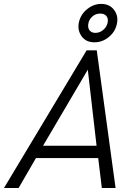

<svg xmlns="http://www.w3.org/2000/svg" viewBox="-40 -942 693 962"><path d="M433.1 -730Q389.6 -730 367.9 -761.7Q346.2 -793.5 356 -833Q365.2 -871.1 397.2 -896.7Q429.2 -922.4 467.3 -922.4Q509.8 -922.4 532.5 -891.1Q555.2 -859.9 544.9 -819.3Q536.6 -782.2 504.6 -756.1Q472.7 -730 433.1 -730ZM438 -777.3Q460.9 -777.3 479 -793.7Q497.1 -810.1 500 -833Q502.4 -851.1 492.4 -862.5Q482.4 -874 461.9 -874Q438 -874 421.1 -857.9Q404.3 -841.8 401.9 -819.3Q399.9 -799.8 409.9 -788.6Q419.9 -777.3 438 -777.3ZM-20 0 394 -689.9H444.8L539.1 0H470.2L452.1 -149.9H140.1L53.2 0ZM175.8 -211.9H443.8L399.9 -592.8Z"/></svg>

Font: HK Grotesk Light Italic
Style: Regular
Weight: 300
Italic angle: -13°
Designer: Alfredo Marco Pradil and Stefan Peev
Foundry: Hanken Design Co.
Version: Version 1.000;PS 001.000;hotconv 1.0.88;makeotf.lib2.5.64775